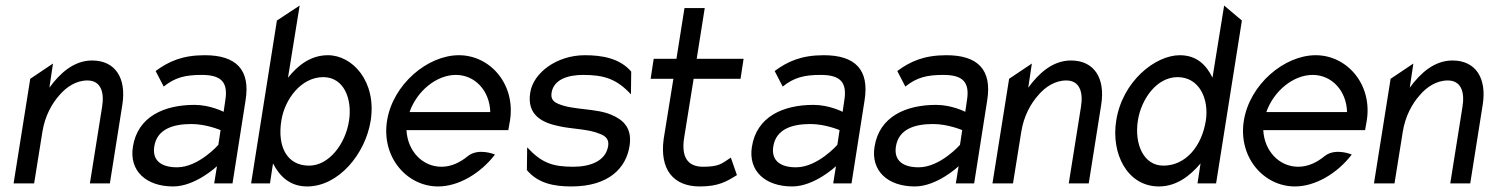

<svg xmlns="http://www.w3.org/2000/svg" viewBox="-20 -661 5367 692"><path d="M29 0H103L133 -187C142 -243 167 -288 195 -319C219 -347 254 -371 295 -371C342 -371 357 -331 348 -276L304 0H376L421 -284C436 -379 396 -443 312 -443C246 -443 196 -397 158 -345L171 -432L89 -377Z M459 -132C445 -45 507 11 604 11C685 11 762 -62 762 -62L752 0H818L865 -299C883 -410 831 -462 718 -462C638 -462 588 -440 541 -405L570 -349C611 -382 648 -391 707 -391C776 -391 803 -366 792 -299L786 -258C786 -258 738 -283 681 -283C572 -283 476 -241 459 -132ZM536 -133C546 -197 606 -214 670 -214C724 -214 775 -192 775 -192L767 -139C767 -139 696 -58 618 -58C563 -58 528 -81 536 -133Z M885 0H953L964 -72C987 -27 1024 11 1087 11C1201 11 1297 -107 1316 -226C1338 -368 1250 -462 1162 -462C1100 -462 1054 -426 1018 -381L1060 -641L978 -587ZM994 -226C1006 -304 1066 -383 1145 -383C1220 -383 1250 -304 1238 -226C1225 -141 1165 -64 1094 -64C1014 -64 979 -133 994 -226Z M1375 -226C1354 -95 1446 11 1559 11C1632 11 1711 -35 1764 -104C1764 -104 1706 -129 1667 -99C1638 -75 1606 -60 1571 -60C1503 -60 1449 -116 1445 -192H1812L1818 -226C1839 -357 1747 -462 1634 -462C1521 -462 1396 -357 1375 -226ZM1456 -257C1483 -334 1554 -391 1623 -391C1692 -391 1745 -334 1747 -257Z M1891 -327C1878 -245 1936 -218 1996 -206C2040 -196 2100 -196 2138 -180C2159 -173 2176 -162 2172 -135C2163 -80 2107 -60 2046 -60C1970 -60 1931 -75 1880 -130L1879 -48C1919 0 1977 11 2039 11C2176 11 2237 -57 2249 -135C2259 -199 2227 -229 2184 -247C2130 -271 2046 -264 1994 -286C1977 -293 1964 -302 1968 -327C1976 -375 2027 -391 2082 -391C2158 -391 2203 -376 2254 -321L2255 -403C2214 -451 2150 -462 2088 -462C1987 -462 1902 -399 1891 -327Z M2325 -377H2407L2372 -160C2357 -50 2407 11 2502 11C2570 11 2599 -7 2636 -30L2614 -93C2582 -72 2573 -60 2514 -60C2456 -60 2435 -98 2446 -166L2480 -377H2649L2660 -449H2491L2520 -632H2447L2418 -449H2336Z M2690 -132C2676 -45 2738 11 2835 11C2916 11 2993 -62 2993 -62L2983 0H3049L3096 -299C3114 -410 3062 -462 2949 -462C2869 -462 2819 -440 2772 -405L2801 -349C2842 -382 2879 -391 2938 -391C3007 -391 3034 -366 3023 -299L3017 -258C3017 -258 2969 -283 2912 -283C2803 -283 2707 -241 2690 -132ZM2767 -133C2777 -197 2837 -214 2901 -214C2955 -214 3006 -192 3006 -192L2998 -139C2998 -139 2927 -58 2849 -58C2794 -58 2759 -81 2767 -133Z M3132 -132C3118 -45 3180 11 3277 11C3358 11 3435 -62 3435 -62L3425 0H3491L3538 -299C3556 -410 3504 -462 3391 -462C3311 -462 3261 -440 3214 -405L3243 -349C3284 -382 3321 -391 3380 -391C3449 -391 3476 -366 3465 -299L3459 -258C3459 -258 3411 -283 3354 -283C3245 -283 3149 -241 3132 -132ZM3209 -133C3219 -197 3279 -214 3343 -214C3397 -214 3448 -192 3448 -192L3440 -139C3440 -139 3369 -58 3291 -58C3236 -58 3201 -81 3209 -133Z M3557 0H3631L3661 -187C3670 -243 3695 -288 3723 -319C3747 -347 3782 -371 3823 -371C3870 -371 3885 -331 3876 -276L3832 0H3904L3949 -284C3964 -379 3924 -443 3840 -443C3774 -443 3724 -397 3686 -345L3699 -432L3617 -377Z M4081 -226C4093 -304 4149 -383 4224 -383C4303 -383 4338 -304 4326 -226C4311 -133 4253 -64 4173 -64C4102 -64 4068 -141 4081 -226ZM4003 -226C3984 -107 4043 11 4157 11C4220 11 4269 -27 4307 -72L4296 0H4363L4456 -587L4392 -641L4350 -381C4328 -426 4294 -462 4232 -462C4144 -462 4025 -368 4003 -226Z M4463 -226C4442 -95 4534 11 4647 11C4720 11 4799 -35 4852 -104C4852 -104 4794 -129 4755 -99C4726 -75 4694 -60 4659 -60C4591 -60 4537 -116 4533 -192H4900L4906 -226C4927 -357 4835 -462 4722 -462C4609 -462 4484 -357 4463 -226ZM4544 -257C4571 -334 4642 -391 4711 -391C4780 -391 4833 -334 4835 -257Z M4932 0H5006L5036 -187C5045 -243 5070 -288 5098 -319C5122 -347 5157 -371 5198 -371C5245 -371 5260 -331 5251 -276L5207 0H5279L5324 -284C5339 -379 5299 -443 5215 -443C5149 -443 5099 -397 5061 -345L5074 -432L4992 -377Z"/></svg>

Font: Charger Sport
Style: NrwObl
Weight: 400
Designer: Jasper
Foundry: Cannot Into Space Fonts
Version: Version 1.1